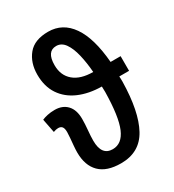

<svg xmlns="http://www.w3.org/2000/svg" viewBox="-187 -879 904 996"><g transform="rotate(-30 265.0 -380.5)"><path d="M256.3 -771Q342.8 -771 394.8 -696Q446.8 -621.1 459 -473.1H519V-385.3H460.4Q460.9 -377 461.2 -369.4Q461.4 -361.8 461.4 -353.5Q458 -176.3 407.2 -83.3Q356.4 9.8 244.1 9.8Q158.7 9.8 116.5 -32.5Q74.2 -74.7 74.2 -152.8Q74.2 -169.9 76.2 -192.6Q78.1 -215.3 80.1 -236.6Q82 -257.8 82 -270.5Q82 -293 74.5 -302.5Q66.9 -312 51.3 -312Q38.6 -312 22.5 -305.7L6.3 -388.2Q19 -394 38.8 -398.4Q58.6 -402.8 83 -402.8Q129.4 -402.8 156.5 -374Q183.6 -345.2 183.6 -291Q183.6 -260.7 180.2 -225.1Q176.8 -189.5 176.8 -164.1Q176.8 -75.2 243.2 -75.2Q298.8 -75.2 326.7 -140.4Q354.5 -205.6 356.9 -352.5Q356.9 -361.3 356.4 -369.1Q356 -377 356 -385.3Q279.3 -386.2 220.7 -411.6Q162.1 -437 129.4 -485.8Q96.7 -534.7 96.7 -605.5Q96.7 -676.8 135.3 -723.9Q173.8 -771 256.3 -771ZM255.4 -686Q198.7 -686 198.7 -603.5Q198.7 -542 239.5 -507.6Q280.3 -473.1 355 -473.1Q350.6 -530.8 339.1 -579.3Q327.6 -627.9 307.1 -657Q286.6 -686 255.4 -686Z"/></g></svg>

Font: Open Sans Condensed SemiBold
Style: Regular
Weight: 600
Width: 3
Designer: Monotype Design Team
Foundry: Monotype Imaging Inc.
Version: Version 3.000; ttfautohint (v1.8.4)